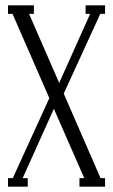

<svg xmlns="http://www.w3.org/2000/svg" viewBox="-20 -700 424 720"><path d="M374 -648H356L219 -349L357 -32H374V0H278V-32H296L182 -292L65 -32H84V0H10V-32H28L165 -332L27 -648H10V-680H107V-648H89L202 -389L318 -648H301V-680H374Z"/></svg>

Font: Margherita Variable
Style: Regular
Weight: 400
Designer: James Puckett
Foundry: Dunwich Type Founders
Version: Version 1.008